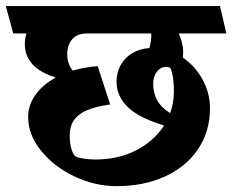

<svg xmlns="http://www.w3.org/2000/svg" viewBox="-45 -600 783 647"><path d="M662.6 -235.4Q662.6 -156.7 622.3 -97.2Q582 -37.6 510.5 -5.1Q439 27.3 348.1 27.3Q274.9 27.3 205.6 -5.6Q136.2 -38.6 93 -92.5Q49.8 -146.5 49.8 -205.6Q49.8 -246.1 74.5 -280.5Q99.1 -314.9 143.1 -338.9Q38.6 -370.6 38.6 -452.1Q38.6 -471.2 44.4 -487.3H-0.5L-25.4 -579.6H696.3L717.8 -487.3H557.6Q572.3 -451.7 572.3 -425.8Q572.3 -419.4 571.3 -405.8Q612.8 -377.4 637.7 -331.8Q662.6 -286.1 662.6 -235.4ZM507.8 -177.2Q423.3 -202.6 385.5 -239.3Q347.7 -275.9 347.7 -324.2Q347.7 -355.5 361.6 -380.6Q375.5 -405.8 400.9 -420.9Q426.3 -436 458.5 -438Q464.8 -462.4 464.8 -480V-487.3H248Q215.3 -487.3 198.5 -468Q181.6 -448.7 181.6 -417.5Q181.6 -384.3 200.2 -362.3Q241.2 -374 284.2 -377L326.2 -248Q277.3 -241.2 247.6 -228.3Q217.8 -215.3 203.9 -194.6Q189.9 -173.8 189.9 -143.1Q189.9 -117.7 195.8 -97.7Q201.7 -77.6 210.9 -72.3Q218.8 -67.9 238.5 -65.2Q258.3 -62.5 275.9 -62.5Q354 -62.5 414.3 -93.8Q474.6 -125 507.8 -177.2ZM471.2 -317.9Q471.2 -286.6 484.6 -262.2Q498 -237.8 528.3 -218.8Q541 -253.9 541 -290.5Q541 -322.8 536.9 -344.7Q532.7 -366.7 528.8 -370.6Q524.9 -374.5 515.1 -374.5Q495.6 -374.5 483.4 -357.9Q471.2 -341.3 471.2 -317.9Z"/></svg>

Font: Vesper Libre Heavy
Style: Regular
Weight: 900
Designer: Robert Keller & Kimya Gandhi
Foundry: Mota Italic
Version: Version 1.058